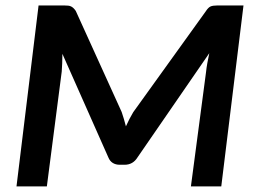

<svg xmlns="http://www.w3.org/2000/svg" viewBox="-20 -668 914 688"><path d="M416 -266.6Q420.4 -253.9 424.1 -241.2Q427.7 -228.5 431.2 -215.3Q443.4 -242.7 457.5 -266.1L717.3 -627.4Q726.1 -641.1 734.4 -644.8Q742.7 -648.4 758.3 -648.4H852.5L772.9 0H664.1L718.3 -409.7Q719.7 -423.8 722.9 -441.7Q726.1 -459.5 730 -477.5L472.7 -104Q456.5 -77.6 426.3 -77.6H409.2Q394.5 -77.6 384 -84.2Q373.5 -90.8 368.2 -104L203.6 -475.1Q203.6 -458 202.9 -441.4Q202.1 -424.8 201.2 -411.6L147.9 0H39.1L118.2 -648.4H210.9Q219.2 -648.4 224.9 -647.7Q230.5 -647 234.9 -644.8Q239.3 -642.6 243.2 -638.9Q247.1 -635.3 251.5 -628.9L416 -266.6Z"/></svg>

Font: Carlito
Style: Bold Italic
Weight: 700
Italic angle: -7°
Designer: Lukasz Dziedzic
Foundry: tyPoland Lukasz Dziedzic
Version: Version 1.104